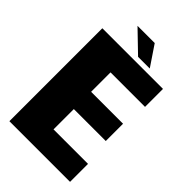

<svg xmlns="http://www.w3.org/2000/svg" viewBox="-242 -899 986 986"><g transform="rotate(45 251.0 -406.0)"><path d="M28 0H468.5V-130.5H218V-278H450V-403.5H218V-544.5H468.5V-675H28ZM261.5 -701H346.5L272 -811.5H147Z"/></g></svg>

Font: Anybody SemiCondensed ExtraBold
Style: Regular
Weight: 800
Width: 4
Version: Version 1.113;gftools[0.9.25]